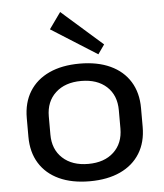

<svg xmlns="http://www.w3.org/2000/svg" viewBox="-56 -847 774 904"><g transform="rotate(-5 331.5 -395.0)"><path d="M332 8Q248 8 187.5 -20Q127 -48 94.5 -100.5Q62 -153 62 -226V-314Q62 -387 94.5 -439.5Q127 -492 187.5 -520Q248 -548 332 -548Q416 -548 476.5 -520Q537 -492 569.5 -439.5Q602 -387 602 -314V-226Q602 -153 569.5 -100.5Q537 -48 476.5 -20Q416 8 332 8ZM332 -74Q408 -74 452.5 -115.5Q497 -157 497 -227V-313Q497 -384 452.5 -425Q408 -466 332 -466Q256 -466 211 -424.5Q166 -383 166 -313V-227Q166 -157 211 -115.5Q256 -74 332 -74ZM455 -628 424 -584 207 -721 262 -798Z"/></g></svg>

Font: Pathway Extreme Medium
Style: Regular
Weight: 500
Designer: Eduardo Rodriguez Tunni
Foundry: Eduardo Rodriguez Tunni
Version: Version 1.001;gftools[0.9.26]